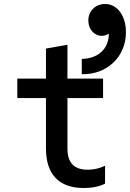

<svg xmlns="http://www.w3.org/2000/svg" viewBox="-20 -935 653 965"><path d="M319 -189V-442H498V-540H319V-710L211 -691V-540H67V-442H211V-189C211 -59 276 10 401 10C441 10 479 3 508 -12V-102C479 -88 449 -82 421 -82C352 -82 319 -117 319 -189ZM391 -639V-562C517 -559 613 -649 613 -773C613 -855 570 -915 508 -915C460 -915 424 -880 424 -832C424 -789 453 -755 491 -755C505 -755 517 -759 527 -766C527 -686 469 -640 391 -639Z"/></svg>

Font: CommitMono
Style: 600Regular
Weight: 600
Monospace: yes
Designer: Eigil Nikolajsen
Foundry: Eigil Nikolajsen
Version: Version 1.143